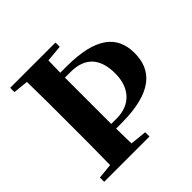

<svg xmlns="http://www.w3.org/2000/svg" viewBox="-190 -913 1079 1079"><g transform="rotate(-45 349.5 -373.5)"><path d="M41 0H401V-34L302 -44L300 -164H341C593 -164 674 -259 674 -391C674 -526 585 -608 349 -608H300L302 -704L401 -713V-747H41V-713L131 -704C133 -602 133 -499 133 -395V-351C133 -247 133 -144 131 -43L41 -34ZM299 -570H344C462 -570 516 -503 516 -387C516 -275 453 -202 343 -202H299V-352V-397Z"/></g></svg>

Font: Noto Serif CJK HK Black
Style: Regular
Weight: 900
Designer: Ryoko NISHIZUKA 西塚涼子 (kana & ideographs); Frank Grießhammer (Latin, Greek & Cyrillic); Wenlong ZHANG 张文龙 (bopomofo); San
Foundry: Adobe
Version: Version 2.001;hotconv 1.1.0;makeotfexe 2.6.0